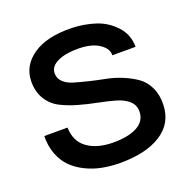

<svg xmlns="http://www.w3.org/2000/svg" viewBox="-136 -898 1027 1040"><g transform="rotate(-20 378.0 -378.5)"><path d="M46 -268Q45 -209 63.5 -161.5Q82 -114 113.5 -83Q145 -52 189 -30.5Q233 -9 280 0Q327 9 378 10Q531 11 619 -45Q707 -101 710 -206Q712 -263 691.5 -306.5Q671 -350 636 -374.5Q601 -399 556.5 -417.5Q512 -436 465 -445Q418 -454 373 -465Q328 -476 292.5 -486.5Q257 -497 235.5 -518Q214 -539 215 -569Q216 -608 262 -629.5Q308 -651 384 -650Q458 -649 501 -620Q544 -591 542 -553H676Q676 -624 629.5 -674Q583 -724 519.5 -744.5Q456 -765 384 -767Q242 -770 162.5 -715.5Q83 -661 81 -572Q80 -511 106.5 -467.5Q133 -424 177 -401.5Q221 -379 274 -364Q327 -349 380.5 -338.5Q434 -328 478 -315.5Q522 -303 549 -279Q576 -255 576 -218Q576 -162 524 -134Q472 -106 380 -107Q290 -109 236 -149Q182 -189 180 -268Z"/></g></svg>

Font: Montserrat arm Medium
Style: Regular
Weight: 500
Designer: Julieta Ulanovsky
Foundry: Julieta Ulanovsky
Version: Version 6.000;PS 006.000;hotconv 1.0.88;makeotf.lib2.5.64775